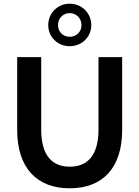

<svg xmlns="http://www.w3.org/2000/svg" viewBox="-20 -1009 754 1039"><path d="M357 10C535 10 641 -100 641 -305V-700H513V-308C513 -170 455 -107 358 -107C260 -107 203 -170 203 -308V-700H73V-305C73 -100 180 10 357 10ZM357 -759C424 -759 474 -810 474 -873C474 -937 424 -989 357 -989C291 -989 241 -937 241 -873C241 -810 291 -759 357 -759ZM357 -810C321 -810 294 -837 294 -873C294 -911 322 -938 357 -938C393 -938 421 -910 421 -873C421 -837 394 -810 357 -810Z"/></svg>

Font: Chess Sans SemiBold
Style: Regular
Weight: 600
Designer: Wolf Bōese
Foundry: Wolf Bōese
Version: Version 7.223;Glyphs 3.3 (3306)